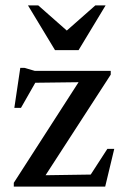

<svg xmlns="http://www.w3.org/2000/svg" viewBox="-20 -690 461 710"><path d="M31 0V-14L270.5 -386L110.5 -384L57.5 -291H33L55 -439H70.5L108.5 -428H389.5V-414L148.5 -42L315.5 -44.5L377 -139.5H402.5L369 0ZM370.5 -670 270.5 -504.5H183.5L83.5 -670H121.5L227 -577L332.5 -670Z"/></svg>

Font: Newsreader Text Medium
Style: Regular
Weight: 500
Designer: Hugues Gentile
Foundry: Production Type
Version: Version 1.002